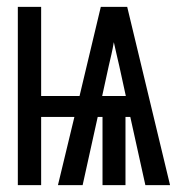

<svg xmlns="http://www.w3.org/2000/svg" viewBox="-20 -540 540 560"><path d="M32 0V-520H100V-260H212L274 -520H351L476 0H404L360 -199H346V0H279V-199H265L221 0H149L197 -199H100V0ZM347 -260 328 -347Q324 -364 320 -381.5Q316 -399 312 -417Q309 -399 305 -381.5Q301 -364 297 -347L278 -260Z"/></svg>

Font: Iosevka Fuck
Style: Regular
Weight: 400
Monospace: yes
Designer: Belleve Invis
Foundry: Belleve Invis
Version: Version 28.0.7; ttfautohint (v1.8.3)